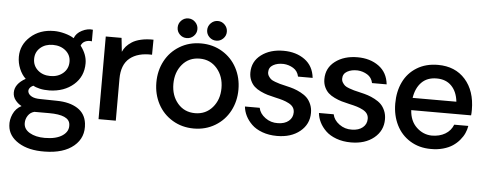

<svg xmlns="http://www.w3.org/2000/svg" viewBox="-58 -872 3213 1272"><g transform="rotate(5 1549.0 -236.0)"><path d="M274.9 245.1Q167.5 247.1 100.1 205.1Q32.7 163.1 26.9 95.2Q22.9 56.6 40.5 17.1Q58.1 -22.5 96.2 -42Q72.8 -53.7 54.9 -76.2Q37.1 -98.6 37.1 -127Q37.1 -184.6 107.9 -224.1Q82 -248 65.9 -286.4Q49.8 -324.7 49.8 -366.2Q49.8 -445.3 111.6 -500.7Q173.3 -556.2 268.1 -556.2Q301.8 -556.2 339.1 -546.1Q376.5 -536.1 400.9 -520Q412.6 -553.7 450.7 -573Q488.8 -592.3 522.9 -586.9V-509.8Q499.5 -513.7 479.2 -504.9Q459 -496.1 451.2 -475.1Q494.1 -418.9 494.1 -360.8Q494.1 -272.9 431.4 -218.3Q368.7 -163.6 271 -161.1Q234.9 -160.6 206.3 -167.2Q177.7 -173.8 163.1 -183.1Q146 -176.3 137.7 -163.6Q129.4 -150.9 133.8 -137.2Q138.7 -121.1 158.9 -110.1Q179.2 -99.1 216.8 -99.1L326.2 -97.2Q411.1 -96.2 463.9 -62.7Q516.6 -29.3 524.9 36.1Q536.1 128.9 468 186.3Q399.9 243.7 274.9 245.1ZM387.2 -361.8Q387.2 -406.7 353.3 -435.3Q319.3 -463.9 268.1 -463.9Q217.8 -463.9 184.8 -435.1Q151.9 -406.2 151.9 -360.8Q151.9 -315.4 184.8 -286.1Q217.8 -256.8 268.1 -256.8Q319.8 -256.8 353.5 -286.1Q387.2 -315.4 387.2 -361.8ZM421.9 50.8Q415.5 -11.2 282.2 -11.2H184.1Q157.2 -4.4 142.1 18.3Q127 41 127 67.9Q127 108.4 166.7 131.6Q206.5 154.8 267.1 154.8Q343.8 154.8 385.7 125.7Q427.7 96.7 421.9 50.8Z M928.7 -556.2 927.7 -456.1Q833.5 -460 780 -416.3Q726.6 -372.6 726.6 -277.8V0H611.8V-549.8H716.8L726.6 -458Q734.9 -477.5 749 -493.9Q763.2 -510.3 786.6 -525.4Q810.1 -540.5 846.4 -548.8Q882.8 -557.1 928.7 -556.2Z M1081.1 -650.9Q1081.1 -678.2 1100.3 -697.5Q1119.6 -716.8 1146.5 -716.8Q1173.8 -716.8 1193.1 -697.3Q1212.4 -677.7 1212.4 -650.9Q1212.4 -624 1193.1 -605Q1173.8 -585.9 1146.5 -585.9Q1119.1 -585.9 1100.1 -605Q1081.1 -624 1081.1 -650.9ZM1343.3 -585.9Q1315.9 -585.9 1296.6 -605Q1277.3 -624 1277.3 -650.9Q1277.3 -677.7 1296.9 -697.3Q1316.4 -716.8 1343.3 -716.8Q1369.6 -716.8 1388.9 -697.3Q1408.2 -677.7 1408.2 -650.9Q1408.2 -624 1388.9 -605Q1369.6 -585.9 1343.3 -585.9ZM972.2 -275.9Q972.2 -354.5 1006.3 -418.9Q1040.5 -483.4 1103.3 -521.2Q1166 -559.1 1245.1 -559.1Q1324.2 -559.1 1387 -521.2Q1449.7 -483.4 1483.9 -418.9Q1518.1 -354.5 1518.1 -275.9Q1518.1 -197.8 1483.9 -133.3Q1449.7 -68.8 1386.7 -31Q1323.7 6.8 1245.1 6.8Q1166.5 6.8 1103.5 -31Q1040.5 -68.8 1006.3 -133.3Q972.2 -197.8 972.2 -275.9ZM1245.1 -95.2Q1315.9 -95.2 1360.6 -147Q1405.3 -198.7 1405.3 -275.9Q1405.3 -353.5 1360.6 -405.8Q1315.9 -458 1245.1 -458Q1173.3 -458 1129.4 -406Q1085.4 -354 1085.4 -275.9Q1085.4 -198.2 1129.6 -146.7Q1173.8 -95.2 1245.1 -95.2Z M1798.8 7.8Q1744.6 7.8 1700.9 -8.3Q1657.2 -24.4 1630.4 -50.5Q1603.5 -76.7 1588.6 -106.7Q1573.7 -136.7 1570.8 -168H1668.9Q1676.3 -129.9 1713.4 -102.8Q1750.5 -75.7 1796.9 -77.1Q1842.8 -77.6 1869.4 -99.9Q1896 -122.1 1896 -157.2Q1896 -176.3 1886.5 -190.7Q1877 -205.1 1857.4 -215.3Q1837.9 -225.6 1817.1 -231.9Q1796.4 -238.3 1765.1 -245.1Q1735.8 -251.5 1713.6 -258.1Q1691.4 -264.6 1666.3 -276.6Q1641.1 -288.6 1624.8 -303.7Q1608.4 -318.8 1597.7 -342.3Q1586.9 -365.7 1586.9 -395Q1586.9 -469.2 1645.8 -513.7Q1704.6 -558.1 1793.9 -558.1Q1877.4 -558.1 1935.1 -516.4Q1992.7 -474.6 2001 -396H1903.8Q1896 -433.1 1866.2 -451.2Q1836.4 -469.2 1802.2 -471.2Q1760.7 -472.7 1732.4 -456.5Q1704.1 -440.4 1704.1 -408.2Q1704.1 -393.6 1711.7 -381.8Q1719.2 -370.1 1727.8 -362.8Q1736.3 -355.5 1756.8 -348.1Q1777.3 -340.8 1788.8 -337.6Q1800.3 -334.5 1828.1 -328.1Q1829.1 -327.6 1830.1 -327.4Q1831.1 -327.1 1832 -327.1Q1860.4 -320.8 1882.6 -313.5Q1904.8 -306.2 1929.9 -293Q1955.1 -279.8 1971.7 -263.2Q1988.3 -246.6 1999.3 -220.9Q2010.3 -195.3 2010.3 -164.1Q2010.3 -88.4 1951.4 -40.3Q1892.6 7.8 1798.8 7.8Z M2291 7.8Q2236.8 7.8 2193.1 -8.3Q2149.4 -24.4 2122.6 -50.5Q2095.7 -76.7 2080.8 -106.7Q2065.9 -136.7 2063 -168H2161.1Q2168.5 -129.9 2205.6 -102.8Q2242.7 -75.7 2289.1 -77.1Q2335 -77.6 2361.6 -99.9Q2388.2 -122.1 2388.2 -157.2Q2388.2 -176.3 2378.7 -190.7Q2369.1 -205.1 2349.6 -215.3Q2330.1 -225.6 2309.3 -231.9Q2288.6 -238.3 2257.3 -245.1Q2228 -251.5 2205.8 -258.1Q2183.6 -264.6 2158.4 -276.6Q2133.3 -288.6 2116.9 -303.7Q2100.6 -318.8 2089.8 -342.3Q2079.1 -365.7 2079.1 -395Q2079.1 -469.2 2137.9 -513.7Q2196.8 -558.1 2286.1 -558.1Q2369.6 -558.1 2427.2 -516.4Q2484.9 -474.6 2493.2 -396H2396Q2388.2 -433.1 2358.4 -451.2Q2328.6 -469.2 2294.4 -471.2Q2252.9 -472.7 2224.6 -456.5Q2196.3 -440.4 2196.3 -408.2Q2196.3 -393.6 2203.9 -381.8Q2211.4 -370.1 2220 -362.8Q2228.5 -355.5 2249 -348.1Q2269.5 -340.8 2281 -337.6Q2292.5 -334.5 2320.3 -328.1Q2321.3 -327.6 2322.3 -327.4Q2323.2 -327.1 2324.2 -327.1Q2352.5 -320.8 2374.8 -313.5Q2397 -306.2 2422.1 -293Q2447.3 -279.8 2463.9 -263.2Q2480.5 -246.6 2491.5 -220.9Q2502.4 -195.3 2502.4 -164.1Q2502.4 -88.4 2443.6 -40.3Q2384.8 7.8 2291 7.8Z M3070.3 -276.9Q3070.3 -253.4 3068.4 -240.2H2670.4Q2674.8 -168 2718.8 -126.5Q2762.7 -85 2820.3 -84Q2871.6 -84 2909.2 -106.2Q2946.8 -128.4 2962.4 -168.9H3056.2Q3052.2 -144 3041.7 -120.4Q3031.2 -96.7 3011.7 -73.5Q2992.2 -50.3 2966.3 -33Q2940.4 -15.6 2902.8 -5.1Q2865.2 5.4 2821.3 4.9Q2743.7 4.9 2683.8 -32Q2624 -68.8 2592.5 -132.3Q2561 -195.8 2561 -274.9Q2561 -355 2591.1 -417.7Q2621.1 -480.5 2680.7 -517.3Q2740.2 -554.2 2821.3 -554.2Q2936 -554.2 3003.2 -478.5Q3070.3 -402.8 3070.3 -276.9ZM2820.3 -463.9Q2757.3 -463.9 2720 -425.8Q2682.6 -387.7 2672.4 -321.8H2963.4Q2956.1 -388.2 2919.2 -426Q2882.3 -463.9 2820.3 -463.9Z"/></g></svg>

Font: Oakes Grotesk Medium
Style: Regular
Weight: 500
Designer: Samuel Oakes
Foundry: Samuel Oakes
Version: Version 1.000;PS 001.000;hotconv 1.0.88;makeotf.lib2.5.64775